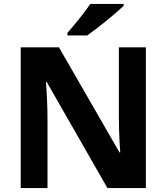

<svg xmlns="http://www.w3.org/2000/svg" viewBox="-20 -954 845 974"><path d="M720 0H525L217 -538H213Q216 -503 218.5 -450.5Q221 -398 221 -352V0H85V-714H279L586 -181H590Q588 -201 586.5 -232.5Q585 -264 584 -298Q583 -332 583 -360V-714H720ZM607 -924Q592 -910 569 -890Q546 -870 519 -848Q492 -826 466.5 -806.5Q441 -787 422 -774H322V-787Q338 -806 359.5 -831.5Q381 -857 402 -884.5Q423 -912 438 -934H607Z"/></svg>

Font: Noto Sans Georgian Bold
Style: Regular
Weight: 700
Designer: Monotype Design Team, Akaki Razmadze
Foundry: Google LLC
Version: Version 2.005; ttfautohint (v1.8.4.7-5d5b)